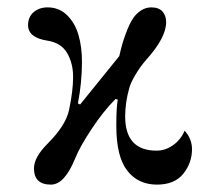

<svg xmlns="http://www.w3.org/2000/svg" viewBox="-20 -488 568 520"><path d="M56 -420Q56 -442 71 -455Q86 -468 109 -468Q140 -468 161.5 -447Q183 -426 192.5 -393.5Q202 -361 202 -321Q202 -265 191 -208L197 -205L303 -336Q308 -358 312.5 -373Q317 -388 325 -408Q333 -428 341.5 -440Q350 -452 362.5 -460Q375 -468 390 -468Q410 -468 420 -457Q430 -446 430 -428Q430 -386 376 -326Q360 -308 346.5 -285Q333 -262 330 -249Q319 -210 319 -173Q319 -80 404 -80Q428 -80 449 -95Q470 -110 480 -134Q500 -112 500 -84Q500 -47 476.5 -17.5Q453 12 405 12Q354 12 324.5 -26Q295 -64 295 -147Q295 -198 299 -218L293 -220Q260 -187 228 -138.5Q196 -90 184 -60Q155 12 118 12Q72 12 72 -32Q72 -62 109 -99Q158 -148 167 -190Q178 -242 178 -280Q178 -316 162 -344Q146 -372 108 -378Q56 -386 56 -420Z"/></svg>

Font: Old Standard TT
Style: Regular
Weight: 400
Designer: Alexey Kryukov <alexios@thessalonica.org.ru>
Version: Version 2.2